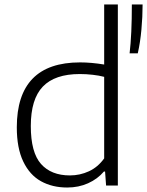

<svg xmlns="http://www.w3.org/2000/svg" viewBox="-20 -828 656 857"><path d="M55 -259.5Q55 -549.5 337.5 -549.5Q387 -549.5 445 -540V-808H506V0H453.5L449 -62.5H444Q415.5 -29 373.2 -10Q331 9 280 9Q213.5 9 163 -19Q112.5 -47 83.8 -107Q55 -167 55 -259.5ZM445 -121V-485Q422.5 -491 393.8 -494.2Q365 -497.5 336 -497.5Q225 -497.5 171.2 -441.5Q117.5 -385.5 117.5 -265.5Q117.5 -147.5 163 -96.2Q208.5 -45 292 -45Q337 -45 377 -63.5Q417 -82 445 -121ZM568.5 -808H616.5Q616.5 -753 611.2 -695.8Q606 -638.5 595 -590H558.5Q568.5 -673.5 568.5 -808Z"/></svg>

Font: Encode Sans Semi Expanded Light
Style: Regular
Weight: 300
Width: 6
Designer: Multiple Designers
Foundry: Impallari Type
Version: Version 2.000